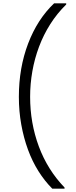

<svg xmlns="http://www.w3.org/2000/svg" viewBox="-20 -954 460 1160"><path d="M296 186Q250 140 212.5 80.5Q175 21 149 -50Q123 -121 108.5 -201.5Q94 -282 94 -369Q94 -544 150 -691Q206 -838 307 -934H380V-927Q325 -873 284 -808.5Q243 -744 216 -672Q189 -600 175.5 -523.5Q162 -447 162 -369Q162 -211 214.5 -69.5Q267 72 370 179V186Z"/></svg>

Font: SVN-Poppins Light
Style: Regular
Weight: 300
Designer: Ninad Kale (Devanagari), Jonny Pinhorn (Latin)
Foundry: Indian Type Foundry
Version: Version 3.002 2017; ttfautohint (v1.8.3)